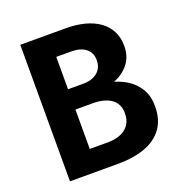

<svg xmlns="http://www.w3.org/2000/svg" viewBox="-126 -813 885 925"><g transform="rotate(-20 316.0 -350.0)"><path d="M77 0V-700H310Q362 -700 405 -689Q448 -678 479.5 -656Q511 -634 528.5 -601Q546 -568 546 -523Q546 -469 516 -432Q488 -397 441 -378Q477 -367 506 -349Q543 -325 564.5 -288.5Q586 -252 586 -200Q586 -131 553 -86.5Q520 -42 461 -21Q402 0 324 0ZM220 -420H297Q328 -420 350.5 -430Q373 -440 385.5 -459Q398 -478 398 -504Q398 -543 371 -564.5Q344 -586 297 -586H220ZM220 -114H312Q348 -114 376.5 -125Q405 -136 421.5 -159Q438 -182 438 -218Q438 -244 428.5 -262.5Q419 -281 402 -292.5Q385 -304 362 -310Q339 -316 312 -316H220Z"/></g></svg>

Font: Venryn Sans SemiBold
Style: Regular
Weight: 600
Designer: Owen Earl, indestructible type* (font) & Cristiano Sobral (main changes)
Version: Version 3.60;October 28, 2020;FontCreator 13.0.0.2681 64-bit